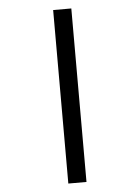

<svg xmlns="http://www.w3.org/2000/svg" viewBox="-60 -806 719 990"><g transform="rotate(-5 300.0 -311.0)"><path d="M347 138V-760H253V138Z"/></g></svg>

Font: IBM Mono Medium
Style: Regular
Weight: 500
Monospace: yes
Designer: Mike Abbink, Paul van der Laan, Pieter van Rosmalen
Foundry: Bold Monday
Version: Version 2.3